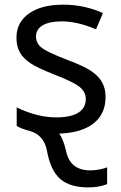

<svg xmlns="http://www.w3.org/2000/svg" viewBox="-20 -566 519 826"><path d="M234.9 8.8C363.8 4.4 434.1 -52.2 434.1 -147.9C434.1 -172.9 429.2 -194.3 418.9 -212.4C408.7 -230.5 393.1 -246.6 372.1 -260.7C350.6 -274.9 317.4 -290.5 272.9 -307.1C213.4 -330.1 175.3 -347.7 159.2 -360.8C143.1 -373.5 134.8 -389.6 134.8 -409.2C134.8 -449.7 173.3 -474.1 246.1 -474.1C289.6 -474.1 338.9 -462.9 393.1 -439.9L422.9 -509.8C369.6 -533.7 313 -545.9 252 -545.9C189.5 -545.9 140.1 -533.2 104.5 -507.8C68.8 -482.4 50.8 -447.8 50.8 -403.8C50.8 -378.9 55.7 -357.9 65.4 -340.8C74.7 -323.7 89.8 -308.1 110.4 -294.4C130.9 -280.3 166.5 -263.7 216.8 -244.1C266.1 -225.1 300.8 -208.5 320.3 -193.8C339.4 -179.2 349.1 -161.1 349.1 -140.1C349.1 -91.8 310.5 -61 222.2 -61C167.5 -61 110.8 -75.2 51.8 -104V-23.9C65.9 -15.6 84.5 -8.8 106.9 -2.9C148.4 8.3 173.3 36.6 182.1 83C192.4 139.2 210.9 179.2 238.8 203.6C266.6 228 306.6 240.2 359.9 240.2C391.1 240.2 418 235.4 440.9 226.1V153.8C434.6 156.7 424.3 159.7 410.2 162.6C395.5 165.5 381.8 167 369.1 167C310.1 167 275.4 139.2 264.2 83C256.8 51.3 247.1 26.4 234.9 8.8Z"/></svg>

Font: Noto Reveo Sans
Style: Regular
Weight: 400
Designer: Monotype Design team
Foundry: Monotype Imaging Inc.
Version: Version 1.04